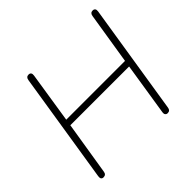

<svg xmlns="http://www.w3.org/2000/svg" viewBox="-172 -900 1095 1095"><g transform="rotate(-45 375.5 -352.5)"><path d="M78 6Q68 6 63.5 -0.5Q59 -7 61 -20L167 -689Q170 -711 190 -711Q200 -711 205 -704.5Q210 -698 208 -685L160 -377H634L684 -689Q687 -711 707 -711Q717 -711 722 -704.5Q727 -698 725 -685L619 -16Q616 6 596 6Q586 6 581 -0.5Q576 -7 578 -20L628 -338H154L102 -16Q99 6 78 6Z"/></g></svg>

Font: Nunito Variable Extra Light
Style: Italic
Weight: 200
Italic angle: -9°
Designer: Vernon Adams
Foundry: Vernon Adams
Version: Version 3.602